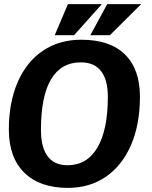

<svg xmlns="http://www.w3.org/2000/svg" viewBox="-20 -903 740 933"><path d="M23 -273Q23 -405 66 -504Q109 -603 188.5 -656.5Q268 -710 375 -710Q514 -710 587 -638.5Q660 -567 660 -433Q660 -299 617 -199Q574 -99 495 -44.5Q416 10 310 10Q173 10 98 -64Q23 -138 23 -273ZM504 -433Q504 -515 471 -557.5Q438 -600 373 -600Q277 -600 228 -517.5Q179 -435 179 -272Q179 -187 211.5 -143.5Q244 -100 308 -100Q403 -100 453.5 -186Q504 -272 504 -433ZM310 -883H475L340 -732H246ZM501 -883H666L514 -732H419Z"/></svg>

Font: Krub
Style: Bold Italic
Weight: 700
Italic angle: -8°
Designer: Ekaluck Peanpanawate
Foundry: Cadson Demak Co.,Ltd.
Version: Version 1.000; ttfautohint (v1.6)